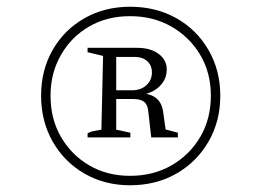

<svg xmlns="http://www.w3.org/2000/svg" viewBox="-20 -757 775 570"><path d="M366 -207Q291 -207 231 -241.5Q171 -276 136.5 -336.5Q102 -397 102 -473Q102 -549 136.5 -609Q171 -669 231 -703Q291 -737 366 -737Q443 -737 503.5 -703Q564 -669 599 -608.5Q634 -548 634 -473Q634 -397 599 -336.5Q564 -276 503.5 -241.5Q443 -207 366 -207ZM240 -349V-361Q248 -366 258.5 -368Q269 -370 281 -372L286 -591L240 -602V-615H325V-372L367 -363V-349ZM366 -235Q435 -235 489 -266Q543 -297 574.5 -350.5Q606 -404 606 -473Q606 -541 574.5 -594Q543 -647 489 -678Q435 -709 366 -709Q298 -709 245 -678.5Q192 -648 161 -594Q130 -540 130 -473Q130 -404 161 -350.5Q192 -297 245 -266Q298 -235 366 -235ZM429 -349 420 -428Q418 -447 407.5 -455Q397 -463 376 -463H306V-489H372Q398 -489 414.5 -504Q431 -519 431 -542Q431 -563 417 -575.5Q403 -588 380 -588H306V-615H387Q427 -615 451 -597Q475 -579 475 -551Q475 -522 454.5 -501.5Q434 -481 402 -476L396 -482Q429 -478 444.5 -465Q460 -452 464 -427L475 -349L452 -378L508 -363V-349Z"/></svg>

Font: Piazzolla Thin ExtraLight
Style: Regular
Weight: 250
Version: Version 2.005